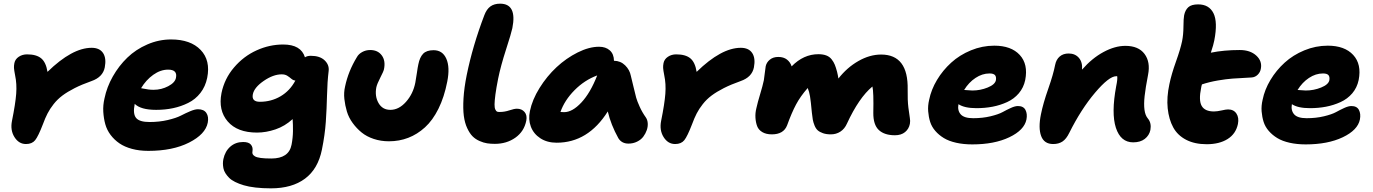

<svg xmlns="http://www.w3.org/2000/svg" viewBox="-20 -780 7552 1056"><path d="M123 12.2Q83.5 12.2 59.6 -25.9Q35.6 -64 45.9 -115.2Q64.9 -209.5 69.1 -264.2Q73.2 -318.8 63 -366.2Q57.6 -394 56.9 -406.2Q56.2 -418.5 59.1 -433.1Q63.5 -454.6 83.3 -467.8Q103 -481 128.9 -481Q180.2 -481 206.5 -459.2Q232.9 -437.5 241.2 -384.8Q377 -517.1 483.9 -517.1Q527.8 -517.1 546.9 -488.3Q565.9 -459.5 556.2 -409.2Q545.4 -355.5 482.9 -334Q430.2 -315.4 390.4 -295.2Q350.6 -274.9 323.2 -254.4Q295.9 -233.9 275.1 -207.5Q254.4 -181.2 241.5 -156Q228.5 -130.9 215.8 -96.2Q190.4 -30.3 173.3 -9Q156.2 12.2 123 12.2Z M795.9 49.8Q746.6 49.8 705.8 38.8Q665 27.8 637 8.5Q608.9 -10.7 588.4 -37.8Q567.9 -64.9 559.1 -96.9Q550.3 -128.9 548.1 -165Q545.9 -201.2 554.7 -238.8Q567.4 -300.8 600.3 -359.1Q633.3 -417.5 680.2 -462.9Q727.1 -508.3 790.3 -535.6Q853.5 -563 920.9 -563Q1028.3 -563 1083.5 -505.4Q1138.7 -447.8 1119.6 -352.1Q1109.9 -304.2 1082.3 -268.8Q1054.7 -233.4 1015.1 -213.9Q975.6 -194.3 931.9 -185.1Q888.2 -175.8 838.9 -175.8Q753.9 -175.8 720.7 -209V-207Q710 -154.3 728.3 -131.6Q746.6 -108.9 802.7 -108.9Q856.4 -108.9 902.8 -119.9Q949.2 -130.9 974.6 -144Q1000 -157.2 1025.9 -168.2Q1051.8 -179.2 1068.8 -179.2Q1101.6 -179.2 1115.2 -158.4Q1128.9 -137.7 1122.6 -105Q1109.9 -41.5 1019.8 4.2Q929.7 49.8 795.9 49.8ZM904.8 -397Q862.8 -397 823 -368.7Q783.2 -340.3 755.9 -294.9Q760.7 -294.4 772.2 -292Q783.7 -289.6 796.9 -287.8Q810.1 -286.1 824.7 -286.1Q867.7 -286.1 905.3 -305.9Q942.9 -325.7 947.8 -352.1Q957 -397 904.8 -397Z M1470.2 255.9Q1424.3 255.9 1386 251.5Q1347.7 247.1 1320.8 239Q1293.9 231 1273.2 220.7Q1252.4 210.4 1240 197.8Q1227.5 185.1 1219.5 172.1Q1211.4 159.2 1208.7 145Q1206.1 130.9 1206.1 119.1Q1206.1 107.4 1208.5 95.2Q1217.8 51.8 1246.8 26.4Q1275.9 1 1317.4 1Q1348.1 1 1360.1 15.6Q1372.1 30.3 1368.7 50.8Q1366.7 60.5 1369.4 67.1Q1372.1 73.7 1382.1 79.8Q1392.1 85.9 1414.6 88.9Q1437 91.8 1472.2 91.8Q1568.8 91.8 1583.5 16.1Q1590.8 -21.5 1591.3 -58.3Q1591.8 -95.2 1589.4 -125Q1546.9 -85.9 1495.1 -68.4Q1443.4 -50.8 1393.6 -50.8Q1285.2 -50.8 1232.4 -112.1Q1179.7 -173.3 1198.2 -268.1Q1214.4 -347.2 1267.1 -408.9Q1319.8 -470.7 1390.9 -502.9Q1461.9 -535.2 1537.6 -535.2Q1635.7 -535.2 1657.2 -464.8Q1669.4 -473.1 1689.5 -473.1Q1739.3 -473.1 1765.4 -448.2Q1791.5 -423.3 1787.6 -390.1Q1780.3 -329.6 1778.6 -255.9Q1776.9 -182.1 1772 -110.4Q1767.1 -38.6 1750.5 43Q1729 149.4 1657.5 202.6Q1585.9 255.9 1470.2 255.9ZM1370.6 -261.2Q1362.8 -220.2 1409.2 -220.2Q1471.7 -220.2 1523.2 -250.5Q1574.7 -280.8 1604.5 -336.9Q1592.8 -337.9 1582.5 -346.7Q1572.3 -355.5 1560.1 -363.3Q1547.9 -371.1 1529.3 -371.1Q1482.9 -371.1 1430.4 -335Q1377.9 -298.8 1370.6 -261.2Z M2119.1 -2.9Q2074.7 -2.9 2035.6 -15.9Q1996.6 -28.8 1969 -51.3Q1941.4 -73.7 1919.7 -103.5Q1897.9 -133.3 1887.9 -166.7Q1877.9 -200.2 1874 -235.6Q1870.1 -271 1877.9 -304.2Q1895.5 -388.2 1942.9 -465.8Q1952.1 -482.9 1972.2 -493.9Q1992.2 -504.9 2016.1 -504.9Q2058.1 -504.9 2079.8 -475.3Q2101.6 -445.8 2091.8 -398.9Q2089.4 -387.2 2071.8 -353.3Q2054.2 -319.3 2049.8 -299.8Q2040.5 -250.5 2062 -213.1Q2083.5 -175.8 2127 -175.8Q2173.8 -175.8 2212.9 -219.7Q2252 -263.7 2264.2 -325.2Q2268.6 -347.7 2272.9 -378.9Q2277.3 -410.2 2280.8 -425.8Q2288.6 -465.3 2307.4 -484.6Q2326.2 -503.9 2364.7 -503.9Q2414.1 -503.9 2434.8 -457Q2455.6 -410.2 2439.9 -331.1Q2423.3 -246.1 2391.6 -182.1Q2359.9 -118.2 2317.4 -79.6Q2274.9 -41 2225.3 -22Q2175.8 -2.9 2119.1 -2.9Z M2701.7 11.2Q2678.7 11.2 2659.4 8.3Q2640.1 5.4 2617.7 -4.4Q2595.2 -14.2 2579.1 -30.3Q2563 -46.4 2549.6 -75.2Q2536.1 -104 2531 -142.8Q2525.9 -181.6 2529.3 -239Q2532.7 -296.4 2546.9 -367.2Q2579.6 -527.8 2643.6 -695.8Q2656.2 -729.5 2677.2 -744.6Q2698.2 -759.8 2730.5 -759.8Q2824.7 -759.8 2797.9 -625Q2792 -596.7 2762.9 -506.8Q2733.9 -417 2719.7 -347.2Q2709.5 -295.9 2704.8 -260.5Q2700.2 -225.1 2700 -206.3Q2699.7 -187.5 2704.3 -177.7Q2709 -168 2713.9 -166Q2718.8 -164.1 2727.5 -164.1Q2754.9 -164.1 2781.7 -173.1Q2808.6 -182.1 2822.8 -182.1Q2849.6 -182.1 2865 -164.1Q2880.4 -146 2874.5 -116.2Q2862.8 -57.1 2814.7 -22.9Q2766.6 11.2 2701.7 11.2Z M3041.5 4.9Q2989.3 4.9 2951.9 -19.5Q2914.6 -43.9 2899.7 -83.5Q2884.8 -123 2894.5 -168.9Q2907.2 -231.4 2947.5 -296.1Q2987.8 -360.8 3041 -410.4Q3094.2 -460 3157.2 -491.5Q3220.2 -522.9 3274.9 -522.9Q3311.5 -522.9 3334 -502.9Q3356.4 -482.9 3356.9 -445.8Q3393.1 -445.3 3418.2 -420.7Q3443.4 -396 3449.7 -362.8Q3454.6 -344.7 3464.1 -303.2Q3473.6 -261.7 3479 -242.7Q3484.4 -223.6 3498.3 -192.9Q3512.2 -162.1 3531.7 -134.8Q3541 -121.6 3542.5 -102.8Q3543.9 -84 3537.4 -64.7Q3530.8 -45.4 3518.3 -28.6Q3505.9 -11.7 3484.1 -1Q3462.4 9.8 3436.5 9.8Q3399.4 9.8 3380.9 -20Q3339.8 -94.2 3322.8 -167Q3214.4 4.9 3041.5 4.9ZM3082.5 -163.1Q3127.9 -163.1 3177.5 -216.1Q3227.1 -269 3264.6 -365.2Q3194.8 -339.4 3139.9 -283.9Q3085 -228.5 3062.5 -164.1Q3068.4 -163.1 3082.5 -163.1Z M3693.4 12.2Q3653.8 12.2 3629.9 -25.9Q3606 -64 3616.2 -115.2Q3635.3 -209.5 3639.4 -264.2Q3643.6 -318.8 3633.3 -366.2Q3627.9 -394 3627.2 -406.2Q3626.5 -418.5 3629.4 -433.1Q3633.8 -454.6 3653.6 -467.8Q3673.3 -481 3699.2 -481Q3750.5 -481 3776.9 -459.2Q3803.2 -437.5 3811.5 -384.8Q3947.3 -517.1 4054.2 -517.1Q4098.1 -517.1 4117.2 -488.3Q4136.2 -459.5 4126.5 -409.2Q4115.7 -355.5 4053.2 -334Q4000.5 -315.4 3960.7 -295.2Q3920.9 -274.9 3893.6 -254.4Q3866.2 -233.9 3845.5 -207.5Q3824.7 -181.2 3811.8 -156Q3798.8 -130.9 3786.1 -96.2Q3760.7 -30.3 3743.7 -9Q3726.6 12.2 3693.4 12.2Z M4225.1 -41Q4193.4 -41 4172.6 -53.5Q4151.9 -65.9 4144.3 -86.2Q4136.7 -106.4 4135 -132.3Q4133.3 -158.2 4140.1 -185.1Q4147 -216.8 4160.9 -262.5Q4174.8 -308.1 4181.2 -338.9Q4183.6 -352.1 4186.3 -377.7Q4189 -403.3 4191.4 -416Q4196.3 -437.5 4214.4 -452.1Q4232.4 -466.8 4260.3 -466.8Q4290 -466.8 4308.3 -452.4Q4326.7 -438 4334 -415Q4399.4 -481.9 4481 -481.9Q4506.3 -481.9 4524.4 -475.1Q4542.5 -468.3 4554 -453.6Q4565.4 -439 4571.5 -423.8Q4577.6 -408.7 4584 -384.8Q4588.9 -364.3 4591.3 -348.1Q4638.7 -408.7 4701.2 -444.3Q4763.7 -480 4826.2 -480Q4976.1 -480 4972.2 -287.1Q4971.2 -228.5 4976.1 -188.5Q4981 -148.4 4984.1 -131.6Q4987.3 -114.7 4984.4 -99.1Q4979 -70.8 4957.8 -53.5Q4936.5 -36.1 4902.3 -36.1Q4844.2 -36.1 4813.5 -64.9Q4782.7 -93.8 4783.2 -159.2Q4785.6 -273.4 4778.3 -304.2Q4704.1 -242.7 4638.2 -100.1Q4625.5 -71.3 4602.3 -56.2Q4579.1 -41 4549.3 -41Q4524.4 -41 4506.3 -47.4Q4488.3 -53.7 4477.5 -63.2Q4466.8 -72.8 4460 -89.8Q4453.1 -106.9 4450.4 -121.8Q4447.8 -136.7 4445.3 -160.2Q4439.5 -223.6 4435.1 -250Q4430.7 -276.4 4422.4 -295.9Q4382.3 -250.5 4358.2 -205.1Q4334 -159.7 4309.1 -90.8Q4290 -41 4225.1 -41Z M5327.6 14.2Q5278.8 14.2 5238.8 5.1Q5198.7 -3.9 5171.4 -20.5Q5144 -37.1 5124.3 -59.8Q5104.5 -82.5 5095.9 -109.6Q5087.4 -136.7 5085 -167.5Q5082.5 -198.2 5090.3 -231Q5101.6 -287.1 5133.5 -340.3Q5165.5 -393.6 5211.7 -435.5Q5257.8 -477.5 5320.1 -503.2Q5382.3 -528.8 5448.7 -528.8Q5541.5 -528.8 5588.6 -477.8Q5635.7 -426.8 5618.7 -339.8Q5609.9 -297.9 5583.5 -266.8Q5557.1 -235.8 5519 -218.5Q5481 -201.2 5439 -193.1Q5397 -185.1 5350.6 -185.1Q5284.7 -185.1 5251.5 -207Q5245.1 -172.4 5263.9 -151.1Q5282.7 -129.9 5332.5 -129.9Q5384.3 -129.9 5427.7 -140.4Q5471.2 -150.9 5493.9 -163.3Q5516.6 -175.8 5539.6 -186.3Q5562.5 -196.8 5578.6 -196.8Q5608.9 -196.8 5620.1 -175.3Q5631.3 -153.8 5625.5 -123Q5613.8 -64.5 5531.2 -25.1Q5448.7 14.2 5327.6 14.2ZM5422.4 -376Q5382.3 -376 5345.2 -351.3Q5308.1 -326.7 5282.7 -285.2Q5316.4 -282.2 5327.6 -282.2Q5371.6 -282.2 5412.1 -298.6Q5452.6 -314.9 5457.5 -338.9Q5460.4 -357.9 5452.4 -366.9Q5444.3 -376 5422.4 -376Z M6212.4 2.9Q6143.6 2.9 6117.4 -77.1Q6091.3 -157.2 6119.1 -306.2Q6127.4 -345.7 6124.5 -360.8H6119.1Q6079.6 -360.8 6002.7 -270Q5925.8 -179.2 5861.3 -49.8Q5844.7 -15.6 5823.7 -1.7Q5802.7 12.2 5772.5 12.2Q5722.7 12.2 5706.3 -32Q5689.9 -76.2 5705.1 -150.9Q5717.3 -211.9 5745.4 -291.7Q5773.4 -371.6 5783.2 -422.9Q5789.1 -452.6 5808.3 -469.2Q5827.6 -485.8 5857.4 -485.8Q5893.1 -485.8 5913.8 -461.9Q5934.6 -438 5931.2 -397Q5986.3 -460 6049.3 -493.9Q6112.3 -527.8 6169.4 -527.8Q6241.7 -527.8 6274.9 -483.4Q6308.1 -439 6294.4 -369.1Q6280.3 -296.4 6275.4 -251.5Q6270.5 -206.5 6274.7 -175.8Q6278.8 -145 6293.5 -127.9Q6314 -103.5 6307.1 -64.9Q6300.8 -35.2 6276.4 -16.1Q6252 2.9 6212.4 2.9Z M6616.7 13.2Q6550.8 13.2 6503.7 -11.2Q6456.5 -35.6 6432.6 -79.6Q6408.7 -123.5 6402.3 -184.1Q6396 -244.6 6411.6 -316.9Q6422.9 -371.6 6447.5 -440.4Q6472.2 -509.3 6481.4 -553.2Q6488.8 -589.8 6489 -634.5Q6489.3 -679.2 6492.7 -695.8Q6498.5 -724.6 6515.6 -740.2Q6532.7 -755.9 6569.8 -755.9Q6629.9 -755.9 6654.1 -707.3Q6678.2 -658.7 6658.7 -558.1Q6654.8 -536.1 6639.6 -490.2Q6711.4 -504.9 6798.8 -504.9Q6856 -504.9 6889.4 -474.4Q6922.9 -443.8 6914.6 -401.9Q6911.6 -383.3 6897.7 -369.4Q6883.8 -355.5 6864.7 -354Q6792 -350.1 6758.3 -347.7Q6724.6 -345.2 6678.5 -337.4Q6632.3 -329.6 6590.8 -315.9Q6587.9 -307.6 6586.4 -297.9Q6571.8 -227.5 6589.4 -197.3Q6606.9 -167 6656.7 -167Q6674.3 -167 6698.7 -172.6Q6723.1 -178.2 6734.4 -178.2Q6765.1 -178.2 6780.3 -155.5Q6795.4 -132.8 6788.6 -98.1Q6777.3 -43.9 6731.9 -15.4Q6686.5 13.2 6616.7 13.2Z M7161.6 14.2Q7112.8 14.2 7072.8 5.1Q7032.7 -3.9 7005.4 -20.5Q6978 -37.1 6958.3 -59.8Q6938.5 -82.5 6929.9 -109.6Q6921.4 -136.7 6918.9 -167.5Q6916.5 -198.2 6924.3 -231Q6935.5 -287.1 6967.5 -340.3Q6999.5 -393.6 7045.7 -435.5Q7091.8 -477.5 7154.1 -503.2Q7216.3 -528.8 7282.7 -528.8Q7375.5 -528.8 7422.6 -477.8Q7469.7 -426.8 7452.6 -339.8Q7443.8 -297.9 7417.5 -266.8Q7391.1 -235.8 7353 -218.5Q7314.9 -201.2 7272.9 -193.1Q7231 -185.1 7184.6 -185.1Q7118.7 -185.1 7085.4 -207Q7079.1 -172.4 7097.9 -151.1Q7116.7 -129.9 7166.5 -129.9Q7218.3 -129.9 7261.7 -140.4Q7305.2 -150.9 7327.9 -163.3Q7350.6 -175.8 7373.5 -186.3Q7396.5 -196.8 7412.6 -196.8Q7442.9 -196.8 7454.1 -175.3Q7465.3 -153.8 7459.5 -123Q7447.8 -64.5 7365.2 -25.1Q7282.7 14.2 7161.6 14.2ZM7256.3 -376Q7216.3 -376 7179.2 -351.3Q7142.1 -326.7 7116.7 -285.2Q7150.4 -282.2 7161.6 -282.2Q7205.6 -282.2 7246.1 -298.6Q7286.6 -314.9 7291.5 -338.9Q7294.4 -357.9 7286.4 -366.9Q7278.3 -376 7256.3 -376Z"/></svg>

Font: Shantell Sans Irregular
Style: Italic
Weight: 800
Italic angle: -11.31°
Designer: Stephen Nixon, Anya Danilova, Shantell Martin
Foundry: Arrow Type
Version: Version 1.006;[9816181b4]